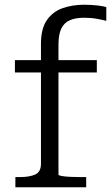

<svg xmlns="http://www.w3.org/2000/svg" viewBox="-20 -791 469 811"><path d="M43 -537H389V-485H43ZM429 -761V-703Q414 -707 389.5 -711.5Q365 -716 335 -716Q300 -716 276 -706Q252 -696 239.5 -671.5Q227 -647 227 -602V-53Q227 -50 241 -47.5Q255 -45 276.5 -44Q298 -43 319 -43H344V0H45V-43H63Q105 -43 129 -54Q153 -65 153 -99V-606Q153 -670 178 -706Q203 -742 244.5 -756.5Q286 -771 335 -771Q365 -771 391 -768Q417 -765 429 -761Z"/></svg>

Font: Roboto Serif Light
Style: Regular
Weight: 300
Designer: Greg Gazdowicz
Foundry: Commercial Type
Version: Version 1.008